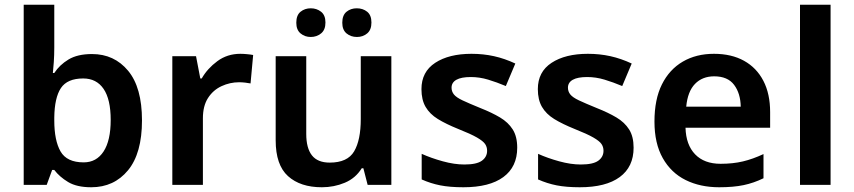

<svg xmlns="http://www.w3.org/2000/svg" viewBox="-20 -780 3604 810"><path d="M209 -580Q209 -548 207 -518.5Q205 -489 203 -472H209Q231 -506 269 -529Q307 -552 368 -552Q462 -552 520.5 -481.5Q579 -411 579 -272Q579 -133 520 -61.5Q461 10 365 10Q304 10 267.5 -12Q231 -34 209 -63H200L177 0H80V-760H209ZM331 -449Q264 -449 237 -408.5Q210 -368 209 -284V-272Q209 -187 235.5 -141Q262 -95 333 -95Q387 -95 417 -141Q447 -187 447 -274Q447 -361 417 -405Q387 -449 331 -449Z M994 -553Q1006 -553 1022 -551.5Q1038 -550 1048 -548L1037 -428Q1028 -430 1014 -431.5Q1000 -433 989 -433Q950 -433 914.5 -416.5Q879 -400 857.5 -366.5Q836 -333 836 -281V0H707V-543H807L825 -449H831Q855 -491 897 -522Q939 -553 994 -553Z M1631 -543V0H1531L1513 -70H1506Q1480 -28 1434.5 -9Q1389 10 1338 10Q1247 10 1195 -37Q1143 -84 1143 -188V-543H1272V-215Q1272 -155 1296 -124.5Q1320 -94 1371 -94Q1446 -94 1474 -141.5Q1502 -189 1502 -278V-543ZM1230 -684Q1230 -716 1248 -730.5Q1266 -745 1291 -745Q1316 -745 1334.5 -730.5Q1353 -716 1353 -685Q1353 -654 1334.5 -639Q1316 -624 1291 -624Q1266 -624 1248 -639Q1230 -654 1230 -684ZM1424 -684Q1424 -716 1442 -730.5Q1460 -745 1485 -745Q1511 -745 1529 -730.5Q1547 -716 1547 -685Q1547 -654 1529 -639Q1511 -624 1486 -624Q1460 -624 1442 -639Q1424 -654 1424 -684Z M2162 -157Q2162 -76 2103.5 -33Q2045 10 1935 10Q1878 10 1837.5 2Q1797 -6 1759 -23V-131Q1799 -113 1848 -99.5Q1897 -86 1939 -86Q1991 -86 2013 -102Q2035 -118 2035 -144Q2035 -160 2026.5 -172.5Q2018 -185 1992 -200Q1966 -215 1913 -236Q1861 -257 1827 -278Q1793 -299 1775.5 -329Q1758 -359 1758 -404Q1758 -477 1816 -515Q1874 -553 1969 -553Q2019 -553 2064 -543Q2109 -533 2154 -512L2114 -417Q2076 -433 2039.5 -444Q2003 -455 1966 -455Q1926 -455 1905.5 -443.5Q1885 -432 1885 -410Q1885 -394 1895 -381.5Q1905 -369 1931.5 -356.5Q1958 -344 2007 -324Q2055 -305 2089.5 -284.5Q2124 -264 2143 -234Q2162 -204 2162 -157Z M2653 -157Q2653 -76 2594.5 -33Q2536 10 2426 10Q2369 10 2328.5 2Q2288 -6 2250 -23V-131Q2290 -113 2339 -99.5Q2388 -86 2430 -86Q2482 -86 2504 -102Q2526 -118 2526 -144Q2526 -160 2517.5 -172.5Q2509 -185 2483 -200Q2457 -215 2404 -236Q2352 -257 2318 -278Q2284 -299 2266.5 -329Q2249 -359 2249 -404Q2249 -477 2307 -515Q2365 -553 2460 -553Q2510 -553 2555 -543Q2600 -533 2645 -512L2605 -417Q2567 -433 2530.5 -444Q2494 -455 2457 -455Q2417 -455 2396.5 -443.5Q2376 -432 2376 -410Q2376 -394 2386 -381.5Q2396 -369 2422.5 -356.5Q2449 -344 2498 -324Q2546 -305 2580.5 -284.5Q2615 -264 2634 -234Q2653 -204 2653 -157Z M2992 -553Q3066 -553 3119 -523.5Q3172 -494 3200.5 -439Q3229 -384 3229 -307V-241H2872Q2874 -169 2912.5 -129Q2951 -89 3020 -89Q3072 -89 3114 -99Q3156 -109 3201 -130V-28Q3160 -8 3117 1Q3074 10 3014 10Q2934 10 2872.5 -20.5Q2811 -51 2776 -113Q2741 -175 2741 -267Q2741 -361 2772.5 -424Q2804 -487 2860.5 -520Q2917 -553 2992 -553ZM2993 -458Q2943 -458 2912 -426Q2881 -394 2875 -330H3105Q3104 -386 3077 -422Q3050 -458 2993 -458Z M3484 0H3355V-760H3484Z"/></svg>

Font: Noto Sans Adlam SemiBold
Style: Regular
Weight: 600
Version: Version 3.001